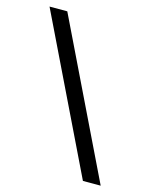

<svg xmlns="http://www.w3.org/2000/svg" viewBox="-104 -727 629 804"><g transform="rotate(15 210.5 -324.5)"><path d="M10 -659H87L411 10H334Z"/></g></svg>

Font: Play
Style: Regular
Weight: 400
Designer: Jonas Hecksher (Cyrillic expansion: Cyreal)
Foundry: Jonas Hecksher, Playtype, e-types AS
Version: Version 2.101; ttfautohint (v1.5.65-e2d9)